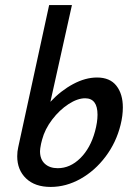

<svg xmlns="http://www.w3.org/2000/svg" viewBox="-20 -731 530 758"><path d="M465 -307Q465 -274 456 -238Q439 -169 397 -113Q355 -57 298 -25Q241 7 180 7Q118 7 83 -26.5Q48 -60 48 -114Q48 -133 52 -150L174 -711H264L179 -329Q220 -373 268.5 -399Q317 -425 363 -425Q414 -425 439.5 -392.5Q465 -360 465 -307ZM365 -278Q365 -343 316 -343Q286 -343 250.5 -320Q215 -297 186 -259Q157 -221 146 -179L142 -163Q138 -143 138 -134Q138 -102 157 -84.5Q176 -67 208 -67Q257 -67 297 -106.5Q337 -146 355 -212Q365 -249 365 -278Z"/></svg>

Font: Ysabeau Infant Semibold
Style: Italic
Weight: 600
Italic angle: -12°
Designer: Christian Thalmann (Catharsis Fonts)
Version: Version 0.003